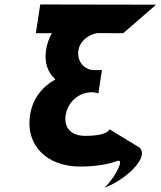

<svg xmlns="http://www.w3.org/2000/svg" viewBox="-20 -747 720 861"><path d="M606.2 -85C652.7 -36 530.3 66.4 449.8 94C491.7 54.3 543.1 -39 505.6 -25C465.8 -10.8 411.8 -0.1 339.5 -0.1C189 -0.1 94.1 -96.2 114.6 -230.5C125.9 -304.4 169 -358 228.5 -391.1C194.8 -420.9 177.7 -465.1 186.6 -522.9C190.7 -549.9 199.6 -575.2 212.4 -598.1L140.7 -598L160.4 -727L680 -726L532.7 -598C532.7 -598 504.9 -598.5 416.5 -598.5C376.1 -592.6 337.8 -561.6 331.7 -521.2C323.8 -470.2 359.8 -432.8 402.3 -432.8H437.1L421.1 -328.2C421.1 -328.2 408.3 -333.3 391.3 -333.3C335.2 -333.3 283.7 -290.8 274.4 -230.5C265.3 -171 302.7 -137.8 361.4 -137.8C466.8 -137.8 470.8 -167.3 470.8 -167.3Z"/></svg>

Font: Sztylet
Style: BdObl
Weight: 700
Foundry: Cannot Into Space Fonts, PlusOne Fonts
Version: Version 0.12